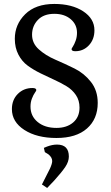

<svg xmlns="http://www.w3.org/2000/svg" viewBox="-20 -683 558 968"><path d="M253.9 226.6Q291 185.5 309.1 158.7Q327.1 131.8 327.1 106.4Q327.1 45.9 267.6 45.9Q244.1 45.9 217.8 55.7L201.2 62.5L206.1 84L223.6 94.7Q243.2 110.4 243.2 128.9Q243.2 141.6 232.4 166L191.4 247.1L217.8 264.6ZM472.7 -164.1Q472.7 -226.6 438.5 -270Q404.3 -313.5 356 -337.4Q307.6 -361.3 258.8 -382.3Q210 -403.3 175.8 -434.1Q141.6 -464.8 141.6 -507.8Q141.6 -551.8 170.9 -582.5Q200.2 -613.3 253.9 -613.3Q304.7 -613.3 336.4 -586.4Q368.2 -559.6 368.2 -517.6Q368.2 -496.1 361.3 -477.5Q354.5 -459 347.7 -448.7Q340.8 -438.5 340.8 -435.5Q340.8 -424.8 359.4 -424.8Q400.4 -424.8 428.2 -454.6Q456.1 -484.4 456.1 -530.3Q456.1 -588.9 399.4 -626Q342.8 -663.1 253.9 -663.1Q159.2 -663.1 106.9 -611.3Q54.7 -559.6 54.7 -487.3Q54.7 -442.4 72.8 -407.7Q90.8 -373 119.6 -352.1Q148.4 -331.1 183.1 -314Q217.8 -296.9 252.4 -281.2Q287.1 -265.6 315.9 -248Q344.7 -230.5 362.8 -203.6Q380.9 -176.8 380.9 -140.6Q380.9 -92.8 348.6 -65.4Q316.4 -38.1 264.6 -38.1Q206.1 -38.1 169.9 -67.9Q133.8 -97.7 133.8 -145.5Q133.8 -168 141.1 -186.5Q148.4 -205.1 155.8 -215.3Q163.1 -225.6 163.1 -228.5Q163.1 -239.3 143.6 -239.3Q99.6 -239.3 69.8 -209.5Q40 -179.7 40 -132.8Q40 -68.4 103 -27.8Q166 12.7 264.6 12.7Q364.3 12.7 418.5 -35.2Q472.7 -83 472.7 -164.1Z"/></svg>

Font: Kurale
Style: Regular
Weight: 400
Version: 1.0; ttfautohint (v1.3)